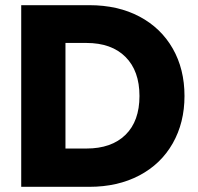

<svg xmlns="http://www.w3.org/2000/svg" viewBox="-20 -722 767 742"><path d="M325 -702Q436 -702 519 -658Q602 -614 647.5 -534.5Q693 -455 693 -351Q693 -248 647.5 -168Q602 -88 518.5 -44Q435 0 325 0H62V-702ZM314 -148Q411 -148 465 -201Q519 -254 519 -351Q519 -448 465 -502Q411 -556 314 -556H233V-148Z"/></svg>

Font: MSTAGE
Style: Bold
Weight: 700
Designer: Ninad Kale (Devanagari), Jonny Pinhorn (Latin)
Foundry: Indian Type Foundry
Version: 4.004